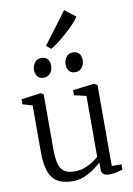

<svg xmlns="http://www.w3.org/2000/svg" viewBox="-109 -1094 812 1172"><g transform="rotate(-10 297.0 -508.0)"><path d="M473 9Q449.5 9 436.8 0.2Q424 -8.5 424 -33V-73.5Q405 -55.5 377.5 -36Q350 -16.5 316.8 -2.8Q283.5 11 247 11Q158 11 120.8 -38Q83.5 -87 83.5 -196V-487.5L23.5 -504.5V-536L140.5 -552H146L161.5 -541.5V-205.5Q161.5 -151 169.8 -115.5Q178 -80 201.2 -63Q224.5 -46 268 -46Q300 -46 327.8 -56Q355.5 -66 378.2 -80.8Q401 -95.5 417 -110V-487.5L343 -504.5V-536L470.5 -552H475.5L495 -541.5V-39H555L554.5 -6Q538 -1.5 518.2 3.8Q498.5 9 473 9ZM179 -642Q154.5 -642 141.8 -658.2Q129 -674.5 129 -698.5Q129 -723 143.8 -743.2Q158.5 -763.5 186 -763.5H187Q212 -763.5 224.5 -747.2Q237 -731 237 -707Q237 -682 222.2 -662Q207.5 -642 180 -642ZM374 -642Q350 -642 337.2 -658.2Q324.5 -674.5 324.5 -698.5Q324.5 -723 339.2 -743.2Q354 -763.5 381.5 -763.5H382.5Q407 -763.5 419.8 -747.2Q432.5 -731 432.5 -707Q432.5 -682 417.8 -662Q403 -642 375 -642ZM254.5 -808 227 -831 373.5 -1027 440.5 -975Q430.5 -957.5 407.5 -933.2Q384.5 -909 356 -883.8Q327.5 -858.5 300.8 -838Q274 -817.5 255.5 -808Z"/></g></svg>

Font: Merriweather 48pt Light
Style: Regular
Weight: 300
Version: Version 2.100